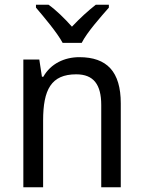

<svg xmlns="http://www.w3.org/2000/svg" viewBox="-20 -879 602 806"><path d="M243 -699H323C345 -743 402 -807 437 -847V-859H382C350 -834 317 -804 282 -767C251 -802 215 -837 184 -859H131V-847C165 -807 220 -742 243 -699ZM313 -639C251 -639 193 -612 162 -557H156L145 -629H78V-93H161V-373C161 -503 195 -567 300 -567C373 -567 405 -524 405 -438V-93H487V-445C487 -578 429 -639 313 -639Z"/></svg>

Font: Noto Sans Kannada UI SemiCondensed SemiBold
Style: Regular
Weight: 600
Width: 4
Designer: Jelle Bosma - Monotype Design Team
Foundry: Monotype Imaging Inc.
Version: Version 2.006